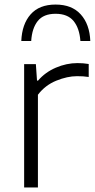

<svg xmlns="http://www.w3.org/2000/svg" viewBox="-20 -823 416 843"><path d="M86 0V-541.5H137.5L142.5 -469H147Q178 -505.5 225 -525.8Q272 -546 320 -546Q346.5 -546 369.5 -542V-485Q357 -487 344.5 -487.8Q332 -488.5 318 -488.5Q276 -488.5 227.2 -468.8Q178.5 -449 146.5 -407V0ZM73.5 -643Q76.5 -717 114.5 -760Q152.5 -803 224 -803Q295.5 -803 334.5 -759.8Q373.5 -716.5 376.5 -643H333Q329 -699 303 -730.8Q277 -762.5 224 -762.5Q171 -762.5 145.8 -730.8Q120.5 -699 117 -643Z"/></svg>

Font: Encode Sans SemiExpanded SemiExpanded Light
Style: Regular
Weight: 300
Width: 6
Designer: Multiple Designers
Foundry: Impallari Type
Version: Version 3.000; ttfautohint (v1.8.3) -l 8 -r 50 -G 200 -x 14 